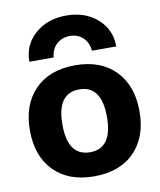

<svg xmlns="http://www.w3.org/2000/svg" viewBox="-87 -841 768 920"><g transform="rotate(-10 297.5 -381.0)"><path d="M102.1 -62.5Q31.2 -134.8 31.2 -259.8Q31.2 -384.8 102.1 -457.5Q172.9 -530.3 297.9 -530.3Q422.9 -530.3 493.7 -457.5Q564.5 -384.8 564.5 -259.8Q564.5 -134.8 493.7 -62.5Q422.9 9.8 297.9 9.8Q172.9 9.8 102.1 -62.5ZM85.9 -585Q85.9 -667 146 -719.7Q206.1 -772.5 297.9 -772.5Q389.6 -772.5 449.2 -719.7Q508.8 -667 508.8 -585H390.6Q386.7 -626 361.3 -649.4Q335.9 -672.9 297.9 -672.9Q259.8 -672.9 233.9 -649.4Q208 -626 204.1 -585ZM297.9 -413.1Q189.5 -413.1 189.5 -260.3Q189.5 -107.4 297.9 -107.4Q406.2 -107.4 406.2 -260.3Q406.2 -413.1 297.9 -413.1Z"/></g></svg>

Font: GenEi M Gothic v2 Heavy
Style: Regular
Weight: 800
Version: Version 2.0